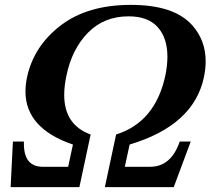

<svg xmlns="http://www.w3.org/2000/svg" viewBox="-20 -764 860 784"><path d="M689.5 0H408.2L454.1 -214.8Q614.3 -265.1 655.3 -456.1Q663.6 -497.1 663.6 -532.2Q663.6 -608.9 624 -653.1Q584.5 -697.3 504.9 -697.3Q404.8 -697.3 339.4 -630.6Q273.9 -564 251.5 -456.1Q242.2 -412.6 242.2 -376.5Q242.2 -253.9 350.1 -214.8L304.2 0H23.4L32.7 -186H77.6V-176.8Q77.6 -83 154.8 -83H258.3L277.8 -173.8Q84 -239.7 84 -390.6Q84 -418 90.3 -448.2Q117.7 -575.7 227.5 -659.9Q337.4 -744.1 514.6 -744.1Q691.4 -744.1 765.6 -660.2Q819.8 -598.6 819.8 -513.7Q819.8 -482.4 812.5 -448.2Q771 -252 509.3 -173.8L489.7 -83H592.8Q678.7 -83 713.9 -186H758.8Z"/></svg>

Font: Munson
Style: Bold Italic
Weight: 700
Italic angle: -12°
Designer: Paul James MIller
Foundry: High-Logic / Made with FontCreator
Version: Version 2.10;May 5, 2019;FontCreator 11.5.0.2430 64-bit